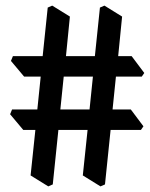

<svg xmlns="http://www.w3.org/2000/svg" viewBox="-20 -657 534 684"><path d="M152 7 89 -32 106 -194H63L16 -250L23 -267H113L125 -384H66L19 -440L26 -457H132L150 -630L166 -637L229 -598L215 -457H318L336 -630L352 -637L415 -598L401 -457H449L494 -397L485 -384H393L381 -267H446L491 -207L482 -194H374L354 0L338 7L275 -32L292 -194H188L168 0ZM195 -267H299L311 -384H207Z"/></svg>

Font: Jaini
Style: Regular
Weight: 400
Designer: Maithili Shingre, Girish Dalvi (Devanagari), Taresh Vohra (Latin)
Foundry: Ek Type
Version: Version 2.000; ttfautohint (v1.8.4.7-5d5b)